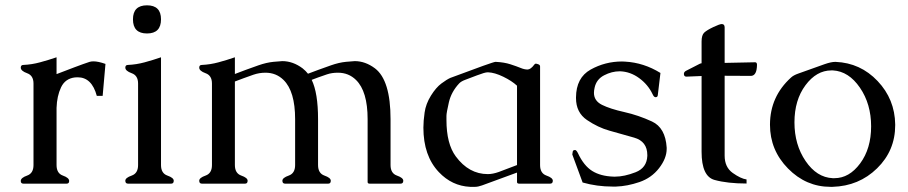

<svg xmlns="http://www.w3.org/2000/svg" viewBox="-20 -704 3482 736"><path d="M196.8 -290.5V-71.3Q196.8 -39.6 220.9 -31Q245.1 -22.5 245.1 -10.3Q245.1 0 235.4 0H69.8Q59.6 0 59.6 -10.3Q59.6 -22.5 84 -31Q108.4 -39.6 108.4 -71.3V-383.8Q108.4 -414.6 84 -423.3Q59.6 -432.1 59.6 -444.8Q59.6 -455.1 69.8 -455.1Q102.1 -456.5 133.5 -465.1Q165 -473.6 196.8 -484.4V-419.9L264.6 -445.8Q302.2 -460 323.2 -466.8Q329.6 -468.8 338.4 -468.8Q356.4 -468.8 384.3 -459L373.5 -336.4H351.1Q332 -407.7 277.8 -407.7Q272.5 -407.7 267.1 -407.2Q230 -402.8 214.1 -369.4Q198.2 -335.9 196.8 -290.5Z M597.2 -629.9Q597.2 -575.7 543.5 -575.7Q489.7 -575.7 489.7 -629.9Q489.7 -683.6 543.5 -683.6Q597.2 -683.6 597.2 -629.9ZM597.2 -71.3Q597.2 -39.6 621.6 -31Q646 -22.5 646 -11.2Q646 0 636.2 0H470.7Q460.4 0 460.4 -11.2Q460.4 -22.5 484.9 -31Q509.3 -39.6 509.3 -71.3V-383.8Q509.3 -414.6 484.9 -423.3Q460.4 -432.1 460.4 -444.8Q460.4 -455.1 470.7 -455.1Q502.9 -456.5 534.4 -465.1Q565.9 -473.6 597.2 -484.4Z M1062 -469.7Q1103 -469.7 1140.1 -441.9Q1152.8 -431.6 1160.6 -421.4Q1182.6 -429.7 1200.4 -436.3Q1218.3 -442.9 1248.8 -453.6Q1279.3 -464.4 1306.4 -467Q1333.5 -469.7 1339.8 -469.7Q1380.4 -469.7 1417.5 -441.9Q1477.1 -396.5 1477.1 -247.1V-71.3Q1477.1 -39.6 1501.5 -31Q1525.9 -22.5 1525.9 -11.2Q1525.9 0 1515.6 0H1397Q1389.2 0 1389.2 -6.3V-247.1Q1389.2 -354 1344.7 -397.5Q1316.4 -425.3 1275.4 -425.3Q1252 -425.3 1233.2 -418.9Q1214.4 -412.6 1200.4 -407.5Q1186.5 -402.3 1174.8 -397.9Q1199.2 -347.7 1199.2 -247.1V-71.3Q1199.2 -39.6 1223.6 -31Q1248 -22.5 1248 -11.2Q1248 0 1238.3 0H1072.8Q1062.5 0 1062.5 -11.2Q1062.5 -22.5 1086.9 -31Q1111.3 -39.6 1111.3 -71.3V-247.1Q1111.3 -354 1066.9 -397.5Q1038.6 -425.3 997.6 -425.3Q974.1 -425.3 951.7 -417.7Q929.2 -410.2 912.8 -403.8Q896.5 -397.5 880.4 -391.6V-71.3Q880.4 -39.6 904.8 -31Q929.2 -22.5 929.2 -11.2Q929.2 0 919.4 0H753.9Q743.7 0 743.7 -11.2Q743.7 -22.5 768.1 -31Q792.5 -39.6 792.5 -71.3V-383.8Q792.5 -414.6 768.1 -423.3Q743.7 -432.1 743.7 -444.8Q743.7 -455.1 753.9 -455.1Q786.1 -456.5 817.6 -465.1Q849.1 -473.6 880.4 -484.4V-420.4Q903.3 -429.2 921.6 -436Q939.9 -442.9 970.7 -453.6Q1001.5 -464.4 1028.6 -467Q1055.7 -469.7 1062 -469.7Z M1801.8 12.2H1781.7Q1712.4 8.8 1662.1 -44.4Q1603 -106.9 1603 -214.8Q1603 -240.2 1607.7 -272.9Q1612.3 -305.7 1631.8 -337.2Q1651.4 -368.7 1672.1 -384Q1692.9 -399.4 1706.1 -405.3Q1870.1 -466.8 1878.9 -466.8H1881.3Q1912.6 -465.3 1936.8 -457.5Q1960.9 -449.7 1975.6 -443.6Q1990.2 -437.5 2002.2 -437.5Q2014.2 -437.5 2028.3 -456.5Q2030.8 -460 2033.9 -460Q2037.1 -460 2043.7 -457.5Q2050.3 -455.1 2050.3 -449.2V-71.3Q2050.3 -39.6 2074.7 -31Q2099.1 -22.5 2099.1 -11.2Q2099.1 0 2088.9 0H1970.2Q1961.9 0 1961.9 -6.3V-42.5L1827.6 6.8Q1812 12.2 1801.8 12.2ZM1849.1 -426.8Q1838.9 -426.8 1808.1 -415Q1777.3 -403.3 1762.5 -397.7Q1747.6 -392.1 1740.2 -384.3Q1710 -352.1 1700.7 -311.8Q1691.4 -271.5 1691.4 -259.8V-246.6Q1691.4 -245.1 1691.4 -244.1Q1691.4 -152.8 1727.1 -104.5Q1777.3 -36.6 1850.1 -36.6Q1869.1 -36.6 1892.3 -44.9Q1915.5 -53.2 1961.9 -71.3V-375.5Q1941.9 -394 1909.2 -409.9Q1876.5 -425.8 1851.1 -426.8Z M2493.7 -331.5H2492.2Q2486.3 -332 2481.4 -343.3Q2463.9 -379.9 2430.2 -404.5Q2396.5 -429.2 2357.4 -430.7H2355.5Q2325.2 -430.7 2295.7 -415.3Q2266.1 -399.9 2259.3 -367.7Q2256.8 -356.9 2256.8 -348.1Q2256.8 -317.4 2287.8 -302Q2318.8 -286.6 2373.3 -274.4Q2427.7 -262.2 2479.2 -238.3Q2530.8 -214.4 2535.6 -138.2V-133.3Q2535.6 -97.2 2506.6 -59.6Q2477.5 -22 2431.2 -6.1Q2384.8 9.8 2341.3 11.2H2328.1Q2268.1 11.2 2213.4 -4.4L2173.8 -111.8L2175.3 -121.6Q2175.8 -128.9 2184.1 -128.9H2185.1Q2189.9 -127.9 2195.3 -117.2Q2217.8 -68.8 2250.2 -48.6Q2282.7 -28.3 2332.5 -26.9H2338.4Q2373 -26.9 2416.3 -43.7Q2459.5 -60.5 2461.4 -106.4V-109.4Q2461.4 -162.1 2410.6 -176.5Q2359.9 -190.9 2316.2 -203.1Q2272.5 -215.3 2230.2 -243.9Q2188 -272.5 2188 -328.1V-330.6Q2188.5 -406.2 2244.1 -437.3Q2299.8 -468.3 2364.3 -468.3Q2370.1 -468.3 2376 -467.8Q2447.8 -463.9 2511.7 -424.3L2501.5 -338.9Q2500.5 -331.5 2493.7 -331.5Z M2611.3 -410.2Q2602.1 -410.2 2601.6 -419.9V-420.9Q2601.6 -428.7 2610.8 -433.1Q2620.6 -437.5 2639.6 -447.8Q2658.7 -458 2662.8 -459.7Q2667 -461.4 2669.4 -461.4V-544.9Q2669.4 -569.3 2679.4 -578.9Q2689.5 -588.4 2714.1 -600.1Q2738.8 -611.8 2746.6 -611.8Q2757.8 -611.8 2757.8 -599.1V-462.9L2874.5 -465.3Q2881.8 -465.3 2881.8 -455.6Q2881.8 -445.8 2879.9 -436Q2875 -413.1 2857.9 -413.1L2757.8 -413.6V-107.4Q2757.8 -63 2788.8 -41Q2819.8 -19 2841.8 -16.1V-0.5Q2769 -0.5 2719.2 -14.2Q2669.4 -27.8 2669.4 -122.1V-412.6Z M3411.6 -224.1Q3411.6 -126.5 3342 -58.6Q3272.5 9.3 3171.4 12.2H3163.6Q3069.8 12.2 3000.7 -58.1Q2931.6 -128.4 2931.6 -225.6V-227.1Q2932.1 -334 3012.2 -406.7Q3021.5 -415.5 3039.8 -421.9Q3058.1 -428.2 3086.9 -438.7Q3115.7 -449.2 3140.9 -458Q3166 -466.8 3181.6 -466.8H3183.1Q3278.3 -462.9 3344.2 -393.3Q3410.2 -323.7 3411.6 -227.1ZM3167 -434.1Q3109.9 -434.1 3067.6 -377.2Q3025.4 -320.3 3025.4 -234.9Q3025.4 -149.4 3068.1 -86.7Q3110.8 -23.9 3171.9 -21H3178.7Q3235.4 -21 3277.3 -77.6Q3319.3 -134.3 3319.3 -219.7Q3319.3 -305.2 3276.4 -367.9Q3233.4 -430.7 3172.9 -434.1Z"/></svg>

Font: Caudex
Style: Regular
Weight: 400
Version: Version 1.04